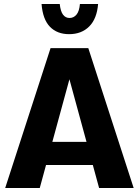

<svg xmlns="http://www.w3.org/2000/svg" viewBox="-20 -941 695 961"><path d="M222 -231H430L472 -115H181ZM233 -700H370L179 0H6ZM285 -700H422L649 0H476ZM279 -921Q283 -884 295.5 -867.5Q308 -851 328 -851Q349 -851 363 -868Q377 -885 380 -921H471Q465 -847 426.5 -808.5Q388 -770 326 -770Q266 -770 230 -807Q194 -844 188 -921Z"/></svg>

Font: Moderustic
Style: Bold
Weight: 700
Designer: Tural Alisoy
Foundry: TAFT Foundry
Version: Version 2.120